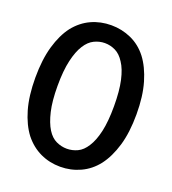

<svg xmlns="http://www.w3.org/2000/svg" viewBox="-134 -831 844 940"><g transform="rotate(20 287.5 -360.5)"><path d="M550 -361Q550 -266 529.5 -197Q509 -128 474 -82Q439 -37 390 -14.5Q341 8 286 8Q230 8 182 -14.5Q134 -37 98 -82Q63 -128 43 -197Q23 -266 23 -361Q23 -455 43 -524.5Q63 -594 98 -640Q134 -685 182 -707Q230 -729 286 -729Q341 -729 390 -707Q439 -685 474 -640Q509 -594 529.5 -524.5Q550 -455 550 -361ZM433 -360Q433 -440 421 -493.5Q409 -547 388 -578Q368 -610 341.5 -623Q315 -636 286 -636Q258 -636 231 -623Q204 -610 184 -578Q164 -547 151.5 -493.5Q139 -440 139 -360Q139 -281 151.5 -228Q164 -175 184 -143Q204 -111 231 -98.5Q258 -86 286 -86Q315 -86 341.5 -98.5Q368 -111 388 -143Q409 -175 421 -228Q433 -281 433 -360Z"/></g></svg>

Font: Aleo SemiBold
Style: Regular
Weight: 600
Designer: Alessio Laiso
Foundry: Alessio Laiso
Version: Version 2.001;gftools[0.9.29]